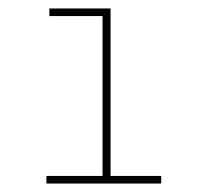

<svg xmlns="http://www.w3.org/2000/svg" viewBox="-20 -762 470 455"><path d="M90 -327V-345H232L223 -336V-733L232 -724H97V-742H242V-336L233 -345H362V-327Z"/></svg>

Font: Montserrat Thin
Style: Regular
Weight: 100
Designer: Julieta Ulanovsky
Foundry: Julieta Ulanovsky
Version: Version 9.000